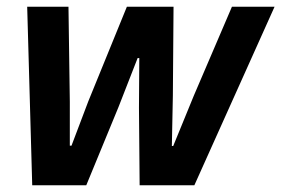

<svg xmlns="http://www.w3.org/2000/svg" viewBox="-20 -552 838 572"><path d="M76 0 61 -532H184L188 -249V-118H193L243 -250L358 -532H497L495 -268L492 -117H496L557 -266L671 -532H798L559 0H396L394 -231L395 -379H390L333 -233L237 0Z"/></svg>

Font: Mona Sans ExtraLight SemiBold
Style: Italic
Weight: 600
Italic angle: -11.6951°
Version: Version 2.000